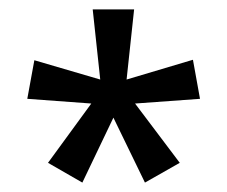

<svg xmlns="http://www.w3.org/2000/svg" viewBox="-20 -781 483 408"><path d="M265 -761 249 -612 390 -654 405 -571 267 -561 362 -435 288 -393 221 -531 155 -393 82 -435 174 -561 38 -571 53 -653 193 -612 177 -761Z"/></svg>

Font: Noto Sans Ethiopic Cond
Style: Regular
Weight: 400
Width: 3
Designer: Monotype Design Team
Foundry: Monotype Imaging Inc.
Version: Version 2.102; ttfautohint (v1.8.4.7-5d5b)